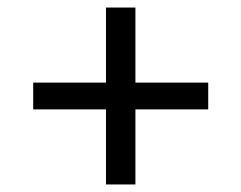

<svg xmlns="http://www.w3.org/2000/svg" viewBox="-20 -585 640 509"><path d="M261 -96V-295H68V-366H261V-565H339V-366H532V-295H339V-96Z"/></svg>

Font: Pitagon Sans Mono Light
Style: Regular
Weight: 300
Monospace: yes
Designer: Travis Tran
Foundry: Pitagon
Version: Version 1.001; ttfautohint (v1.8.4.7-5d5b);gftools[0.9.26]